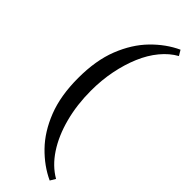

<svg xmlns="http://www.w3.org/2000/svg" viewBox="-275 -719 854 854"><g transform="rotate(45 152.5 -291.5)"><path d="M272 -703 287 -678Q249 -657 217.5 -619Q186 -581 164.5 -530Q143 -479 131 -419Q119 -359 119 -292Q119 -204 139.5 -126.5Q160 -49 197.5 8Q235 65 287 95L272 120Q209 91 156 36.5Q103 -18 71 -99.5Q39 -181 39 -292Q39 -403 71 -484Q103 -565 156 -619.5Q209 -674 272 -703Z"/></g></svg>

Font: Ancizar Serif Light
Style: Regular
Weight: 400
Version: Version 8.100